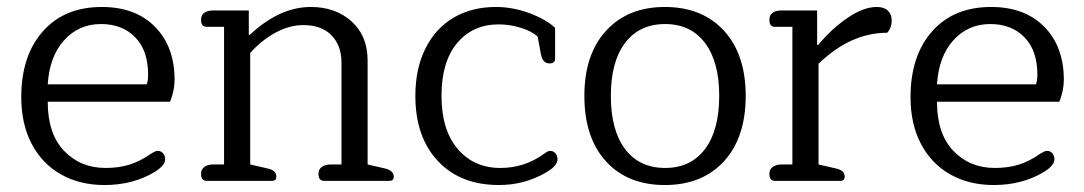

<svg xmlns="http://www.w3.org/2000/svg" viewBox="-20 -519 3111 551"><path d="M41 -240Q41 -359 103 -429Q165 -499 272 -499Q369 -499 425 -442Q481 -385 481 -290Q481 -259 468 -227H117Q117 -135 164 -86Q211 -37 283 -37Q321 -37 351.5 -46.5Q382 -56 412 -77Q414 -78 420.5 -82Q427 -86 433 -86Q442 -86 448 -79Q454 -72 454 -62Q454 -44 423 -25Q361 12 280 12Q209 12 155 -18.5Q101 -49 71 -106Q41 -163 41 -240ZM401 -277Q405 -286 405 -305Q405 -374 368 -412Q331 -450 270 -450Q206 -450 164 -403.5Q122 -357 117 -277Z M557 -20Q557 -33 566.5 -40Q576 -47 592 -47H623V-442H573Q557 -442 557 -462Q557 -476 566.5 -482.5Q576 -489 592 -489H694V-419H697Q782 -499 872 -499Q943 -499 989 -457.5Q1035 -416 1035 -345V-47L1083 -36Q1110 -30 1110 -12Q1110 0 1098 0H910Q894 0 894 -20Q894 -33 903.5 -40Q913 -47 929 -47H960V-339Q960 -388 931.5 -417.5Q903 -447 850 -447Q811 -447 771 -425.5Q731 -404 698 -367V-47L746 -36Q760 -33 766.5 -27.5Q773 -22 773 -12Q773 0 761 0H573Q557 0 557 -20Z M1172 -244Q1172 -322 1201 -380Q1230 -438 1282 -468.5Q1334 -499 1403 -499Q1452 -499 1500 -481Q1548 -463 1573 -439V-350Q1573 -344 1569 -340.5Q1565 -337 1557 -337Q1547 -337 1541 -343.5Q1535 -350 1532 -365L1523 -414Q1505 -430 1474 -439.5Q1443 -449 1411 -449Q1337 -449 1292 -395.5Q1247 -342 1247 -244Q1247 -146 1293.5 -91.5Q1340 -37 1416 -37Q1484 -37 1539 -76Q1541 -77 1547 -81.5Q1553 -86 1559 -86Q1568 -86 1574 -79Q1580 -72 1580 -62Q1580 -43 1547 -24Q1485 12 1412 12Q1301 12 1236.5 -57Q1172 -126 1172 -244Z M1657 -244Q1657 -363 1719.5 -431Q1782 -499 1888 -499Q1995 -499 2057.5 -431Q2120 -363 2120 -244Q2120 -124 2057.5 -56Q1995 12 1888 12Q1781 12 1719 -56Q1657 -124 1657 -244ZM2044 -244Q2044 -342 2003 -396Q1962 -450 1889 -450Q1815 -450 1774 -396Q1733 -342 1733 -244Q1733 -145 1774 -91Q1815 -37 1889 -37Q1962 -37 2003 -91Q2044 -145 2044 -244Z M2188 -20Q2188 -33 2197.5 -40Q2207 -47 2223 -47H2254V-442H2204Q2188 -442 2188 -462Q2188 -476 2197.5 -482.5Q2207 -489 2223 -489H2325V-390H2328Q2366 -436 2412 -467.5Q2458 -499 2496 -499Q2517 -499 2528 -488.5Q2539 -478 2539 -460Q2539 -450 2535.5 -440.5Q2532 -431 2526 -425Q2421 -425 2329 -336V-47L2377 -36Q2391 -33 2397.5 -27.5Q2404 -22 2404 -12Q2404 0 2392 0H2204Q2188 0 2188 -20Z M2593 -240Q2593 -359 2655 -429Q2717 -499 2824 -499Q2921 -499 2977 -442Q3033 -385 3033 -290Q3033 -259 3020 -227H2669Q2669 -135 2716 -86Q2763 -37 2835 -37Q2873 -37 2903.5 -46.5Q2934 -56 2964 -77Q2966 -78 2972.5 -82Q2979 -86 2985 -86Q2994 -86 3000 -79Q3006 -72 3006 -62Q3006 -44 2975 -25Q2913 12 2832 12Q2761 12 2707 -18.5Q2653 -49 2623 -106Q2593 -163 2593 -240ZM2953 -277Q2957 -286 2957 -305Q2957 -374 2920 -412Q2883 -450 2822 -450Q2758 -450 2716 -403.5Q2674 -357 2669 -277Z"/></svg>

Font: Maitree
Style: Regular
Weight: 400
Designer: CadsonDemak Team
Foundry: CadsonDemak
Version: Version 1.000